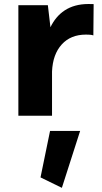

<svg xmlns="http://www.w3.org/2000/svg" viewBox="-20 -569 500 944"><path d="M70.3 0H235.8V-217.3C238.3 -273.4 253.9 -317.9 283.7 -350.6C313 -382.8 352.5 -398.9 402.8 -398.9C416 -398.9 428.7 -398.4 439 -395L440.4 -548.8C436 -549.3 427.7 -549.3 415 -549.3C319.3 -549.3 261.2 -503.4 228 -435.1L215.3 -543.5H70.3ZM179.2 303.2 284.2 354.5 374 74.7H226.1Z"/></svg>

Font: Estedad ExtraBold
Style: Regular
Weight: 800
Designer: Amin Abedi
Version: Version 7.3